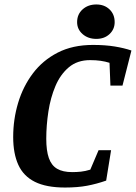

<svg xmlns="http://www.w3.org/2000/svg" viewBox="-20 -829 608 859"><path d="M271 10Q187 10 136 -15.5Q85 -41 62 -91.5Q39 -142 39 -216Q39 -295 61 -368.5Q83 -442 127 -500.5Q171 -559 238 -593.5Q305 -628 396 -628Q451 -628 493.5 -621Q536 -614 568 -603L528 -446H474L470 -548Q451 -554 430 -557Q409 -560 383 -560Q326 -560 288 -528Q250 -496 228 -444Q206 -392 196.5 -330Q187 -268 187 -208Q187 -155 198.5 -122Q210 -89 235.5 -74Q261 -59 303 -59Q323 -59 342 -61Q361 -63 384 -70L421 -157H477L455 -21Q412 -6 369.5 2Q327 10 271 10ZM411 -655Q374 -655 349.5 -676.5Q325 -698 325 -730Q325 -765 349.5 -787Q374 -809 411 -809Q447 -809 470 -787Q493 -765 493 -730Q493 -698 470 -676.5Q447 -655 411 -655Z"/></svg>

Font: Manuale
Style: Bold Italic
Weight: 700
Italic angle: -11°
Version: Version 1.002